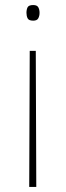

<svg xmlns="http://www.w3.org/2000/svg" viewBox="-20 -556 263 762"><path d="M137 -505Q137 -493 132 -483.5Q127 -474 112 -474Q94 -474 89.5 -483.5Q85 -493 85 -505Q85 -518 89.5 -527Q94 -536 112 -536Q127 -536 132 -527Q137 -518 137 -505ZM98 -354H122L124 186H96Z"/></svg>

Font: Noto Sans Myanmar UI Thin
Style: Regular
Weight: 100
Designer: Monotype Design Team
Foundry: Monotype Imaging Inc.
Version: Version 2.103; ttfautohint (v1.8.4.7-5d5b)